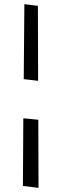

<svg xmlns="http://www.w3.org/2000/svg" viewBox="-20 -780 295 922"><path d="M163 -392 94 -400 97 -760 162 -752ZM92 -212 164 -205 165 122 90 113Z"/></svg>

Font: Andada
Style: Regular
Weight: 400
Designer: Carolina Giovagnoli
Foundry: Carolina Giovagnoli
Version: Version 1.002